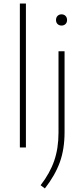

<svg xmlns="http://www.w3.org/2000/svg" viewBox="-20 -828 474 1078"><path d="M91.5 0V-808H125.5V0ZM232 230 208 212Q260 145 284.2 75Q308.5 5 308.5 -83V-540H342.5V-86Q342.5 9.5 315.8 83.2Q289 157 232 230ZM325.5 -684.5Q312 -684.5 303.2 -693Q294.5 -701.5 294.5 -715.5Q294.5 -730 303.2 -738.8Q312 -747.5 325.5 -747.5Q339 -747.5 347.8 -738.8Q356.5 -730 356.5 -715.5Q356.5 -701.5 347.8 -693Q339 -684.5 325.5 -684.5Z"/></svg>

Font: Encode Sans Semi Expanded Thin
Style: Regular
Weight: 100
Width: 6
Designer: Multiple Designers
Foundry: Impallari Type
Version: Version 3.000; ttfautohint (v1.8.3) -l 8 -r 50 -G 200 -x 14 